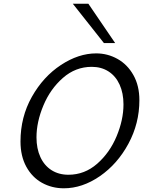

<svg xmlns="http://www.w3.org/2000/svg" viewBox="-20 -993 764 1025"><path d="M639.2 -435.5Q639.2 -496.1 618.4 -541.5Q597.7 -586.9 559.3 -611.6Q521 -636.2 469.7 -636.2Q383.3 -636.2 315.9 -577.1Q248.5 -518.1 211.7 -429.9Q174.8 -341.8 174.8 -259.8Q174.8 -199.7 195.6 -154.5Q216.3 -109.4 254.9 -84.7Q293.5 -60.1 345.2 -60.1Q431.6 -60.1 498.8 -118.9Q565.9 -177.7 602.5 -265.6Q639.2 -353.5 639.2 -435.5ZM320.8 12.2Q256.8 12.2 204.1 -17.1Q151.4 -46.4 120.4 -103Q89.4 -159.7 89.4 -237.8Q89.4 -368.2 150.1 -476.1Q210.9 -584 305.2 -646Q399.4 -708 493.7 -708Q554.2 -708 607.2 -678.5Q660.2 -648.9 692.1 -592.3Q724.1 -535.6 724.1 -458Q724.1 -334 665.5 -225.6Q606.9 -117.2 513.2 -52.5Q419.4 12.2 320.8 12.2ZM451.7 -973.1 594.7 -763.2H534.7L368.7 -973.1Z"/></svg>

Font: Lesson One Light
Style: Italic
Weight: 300
Italic angle: -14°
Designer: But Ko, Victor Gaultney, Annie Olsen, Julie Remington, Don Collingsworth, Eric Hays, Becca Hirsbrunner
Version: Version 1.100